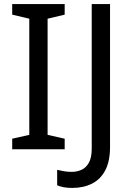

<svg xmlns="http://www.w3.org/2000/svg" viewBox="-20 -734 652 944"><path d="M298 0H40V-52L124 -71V-642L40 -662V-714H298V-662L214 -642V-71L298 -52ZM335 190Q311 190 293 186.5Q275 183 261 177V101Q277 105 295 108Q313 111 333 111Q358 111 380.5 101Q403 91 417 66Q431 41 431 -4V-714H521V-11Q521 58 498 102.5Q475 147 433 168.5Q391 190 335 190Z"/></svg>

Font: Noto Sans Meetei Mayek
Style: Regular
Weight: 400
Designer: Monotype Design Team and Neelakash Kshetrimayum
Foundry: Monotype Imaging Inc.
Version: Version 2.002